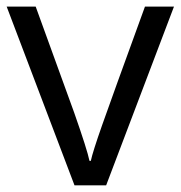

<svg xmlns="http://www.w3.org/2000/svg" viewBox="-20 -555 541 575"><path d="M203.1 0 0 -535.2H86.9L202.1 -217.8Q241.2 -106.4 248 -73.2H252Q257.3 -99.1 285.9 -180.4Q314.5 -261.7 414.1 -535.2H501L297.9 0Z"/></svg>

Font: f01136030
Style: Regular
Weight: 400
Foundry: Ascender Corporation
Version: Version 1.10